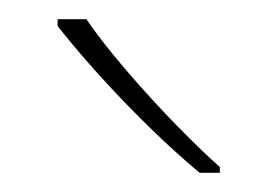

<svg xmlns="http://www.w3.org/2000/svg" viewBox="-20 -786 289 200"><path d="M70 -766H40V-759C75 -714 135 -650 188 -606H209V-612C164 -652 99 -723 70 -766Z"/></svg>

Font: Noto Sans Georgian Thin
Style: Regular
Weight: 100
Designer: Monotype Design Team, Akaki Razmadze
Foundry: Google LLC
Version: Version 2.005